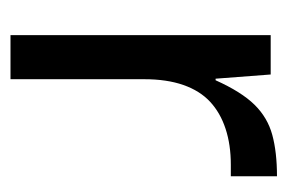

<svg xmlns="http://www.w3.org/2000/svg" viewBox="-111 -437 548 366"><g transform="rotate(90 163.0 -254.0)"><path d="M47 0V-496H122L130 -391H133Q155 -440 179.5 -465Q204 -490 237 -499Q270 -508 316 -508V-420H294Q256 -420 225.5 -410Q195 -400 174 -380.5Q153 -361 142 -329.5Q131 -298 131 -255V0Z"/></g></svg>

Font: DM Sans 9pt 36pt
Style: Regular
Weight: 400
Version: Version 4.004;gftools[0.9.30]